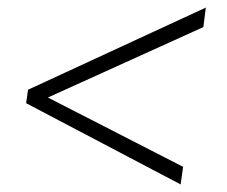

<svg xmlns="http://www.w3.org/2000/svg" viewBox="-20 -535 600 507"><path d="M54 -298 523.5 -515 517 -463.5 106.5 -277.5 463.5 -94.5 457 -48 49 -262.5Z"/></svg>

Font: Merriweather 144pt Medium
Style: Italic
Weight: 500
Italic angle: -7.8°
Version: Version 2.101